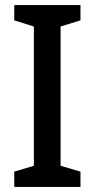

<svg xmlns="http://www.w3.org/2000/svg" viewBox="-20 -734 372 754"><path d="M296 0V-60L218 -83V-630L296 -654V-714H36V-654L113 -630V-83L36 -60V0Z"/></svg>

Font: Noto Sans Arabic UI SmCn Md
Style: Regular
Weight: 500
Width: 4
Designer: Monotype Design Team, Nadine Chahine and Nizar Qandah
Foundry: Monotype Imaging Inc.
Version: Version 2.010